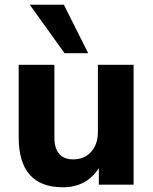

<svg xmlns="http://www.w3.org/2000/svg" viewBox="-20 -781 647 812"><path d="M246 11Q59 11 59 -201V-507H210V-201Q210 -107 290 -107Q336 -107 365 -138.5Q394 -170 394 -223V-507H545V0H398V-70Q346 11 246 11ZM253 -556 106 -761H250L353 -556Z"/></svg>

Font: Mulish ExtraBold
Style: Regular
Weight: 800
Designer: Vernon Adams
Foundry: Vernon Adams
Version: Version 3.603; ttfautohint (v1.8.3)